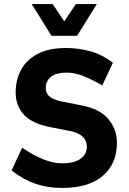

<svg xmlns="http://www.w3.org/2000/svg" viewBox="-20 -914 632 944"><path d="M37 0ZM286 10Q215 10 155.5 -10Q96 -30 37 -76L89 -188Q144 -150 193.5 -130.5Q243 -111 286 -111Q344 -111 375.5 -133Q407 -155 407 -194Q407 -222 387 -241.5Q367 -261 329 -269L237 -287Q141 -304 99 -348.5Q57 -393 57 -459Q57 -520 83 -569.5Q109 -619 164 -648.5Q219 -678 305 -678Q363 -678 420.5 -663Q478 -648 535 -606L483 -494Q435 -522 391.5 -539.5Q348 -557 309 -557Q256 -557 230.5 -536.5Q205 -516 205 -482Q205 -454 225 -438.5Q245 -423 283 -415L375 -397Q470 -380 512.5 -329Q555 -278 555 -212Q555 -110 486 -50Q417 10 286 10ZM233 -738 136 -894H239L296 -809L353 -894H456L359 -738Z"/></svg>

Font: Gantari
Style: Bold
Weight: 700
Designer: Anugrah Pasau
Foundry: Lafontype
Version: Version 1.000; ttfautohint (v1.6)